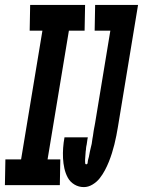

<svg xmlns="http://www.w3.org/2000/svg" viewBox="-46 -755 583 783"><path d="M198 0H-26L-24 -105H40L127 -630H75L77 -735H301L299 -630H235L148 -105H200ZM296 8Q275 8 257.5 -2.5Q240 -13 230.5 -30.5Q221 -48 216.5 -68.5Q212 -89 211 -110Q210 -131 211.5 -152Q213 -173 217 -195H312V-194Q311 -190 310.5 -186.5Q310 -183 309.5 -179.5Q309 -176 308.5 -172.5Q308 -169 307.5 -165.5Q307 -162 306 -158.5Q305 -155 305 -151.5Q305 -148 304.5 -144.5Q304 -141 303.5 -138Q303 -135 303 -131.5Q303 -128 302.5 -124.5Q302 -121 302 -117.5Q302 -114 301.5 -110.5Q301 -107 301 -103.5Q301 -100 301 -96.5Q301 -93 301.5 -89Q302 -85 306 -85Q311 -85 311.5 -92Q312 -99 313.5 -104.5Q315 -110 316.5 -115.5Q318 -121 318.5 -126Q319 -131 320.5 -136.5Q322 -142 323 -147.5Q324 -153 325.5 -158Q327 -163 328 -168.5Q329 -174 329.5 -179Q330 -184 331 -189.5Q332 -195 333 -200.5Q334 -206 334.5 -211Q335 -216 336 -221.5Q337 -227 338 -232.5Q339 -238 340 -243Q341 -248 342 -254L404 -630H340L342 -735H517L435 -238Q432 -220 428.5 -202Q425 -184 420.5 -166Q416 -148 410.5 -130.5Q405 -113 398 -95.5Q391 -78 382 -61Q373 -44 361 -28.5Q349 -13 331.5 -2.5Q314 8 296 8Z"/></svg>

Font: Iosevka Heavy Oblique
Style: Regular
Weight: 900
Italic angle: -9°
Monospace: yes
Designer: Belleve Invis
Foundry: Belleve Invis
Version: Version 32.5.0; ttfautohint (v1.8.4)